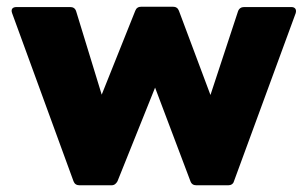

<svg xmlns="http://www.w3.org/2000/svg" viewBox="-20 -552 917 572"><path d="M312 0C321 0 326 -5 330 -12L442 -291L547 -13C550 -4 556 0 565 0H660C668 0 675 -4 677 -12L861 -513C864 -524 859 -531 848 -531H707C699 -531 692 -527 689 -518L607 -269L513 -520C510 -528 504 -532 495 -532H401C392 -532 386 -528 383 -520L283 -270L207 -518C204 -528 197 -531 189 -531H29C17 -531 12 -524 16 -513L199 -12C202 -4 208 0 217 0Z"/></svg>

Font: LINE Seed Sans TH ExtraBold
Style: Regular
Weight: 800
Designer: Dalton Maag Ltd | Thai characters by Cadson Demak Co.,Ltd.
Foundry: Dalton Maag Ltd
Version: Version 1.003